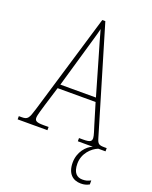

<svg xmlns="http://www.w3.org/2000/svg" viewBox="-173 -805 886 1121"><g transform="rotate(20 270.0 -244.0)"><path d="M-3 0H182V-20H150C105 -20 96 -28 96 -47C96 -64 111 -109 118 -134L154 -251H390L429 -122C436 -99 449 -62 449 -48C449 -28 441 -20 396 -20H371V0H464C428 14 385 60 385 127C385 195 421 226 471 226C492 226 506 222 523 213V188C503 198 491 201 472 201C438 201 413 180 413 123C413 59 460 15 498 0H543V-20H531C494 -20 487 -25 477 -59L282 -714H263L77 -93C58 -30 52 -20 15 -20H-3ZM162 -276 230 -511C245 -565 265 -628 272 -661C282 -625 298 -567 319 -497L383 -276Z"/></g></svg>

Font: Noto Serif Bengali Condensed Thin
Style: Regular
Weight: 100
Width: 3
Designer: Juan Bruce, Universal Thirst, Indian Type Foundry and the Monotype Design Team.
Foundry: Monotype Imaging Inc.
Version: Version 2.003